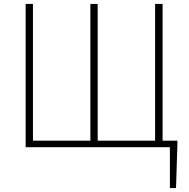

<svg xmlns="http://www.w3.org/2000/svg" viewBox="-20 -746 958 973"><path d="M110 0H841V207H872L879 -13V-33H804V-726H766V-33H475V-726H438V-33H147V-726H110Z"/></svg>

Font: Source Han Sans JP ExtraLight
Style: Regular
Weight: 250
Designer: Ryoko NISHIZUKA 西塚涼子 (kana, bopomofo & ideographs); Paul D. Hunt (Latin, Greek & Cyrillic); Sandoll Communications 산돌커뮤니
Foundry: Adobe
Version: Version 2.001;hotconv 1.0.107;makeotfexe 2.5.65593